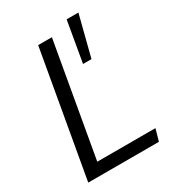

<svg xmlns="http://www.w3.org/2000/svg" viewBox="-182 -848 849 946"><g transform="rotate(-30 242.0 -375.0)"><path d="M38 0 163 -710H241L128 -67H459L440 0ZM308 -519 348 -750H415L356 -519Z"/></g></svg>

Font: Livvic
Style: Italic
Weight: 400
Italic angle: -10°
Designer: Jacques Le Bailly, Baron von Fonthausen
Version: Version 1.001; ttfautohint (v1.8.2)